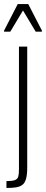

<svg xmlns="http://www.w3.org/2000/svg" viewBox="-34 -741 228 952"><path d="M-2 191V157Q27 157 40 152Q53 147 56.5 134.5Q60 122 60 100V-510H101V90Q101 125 95 146Q89 167 76.5 176Q64 185 45 188Q26 191 -2 191ZM-14 -584V-589L54 -721H106L174 -589V-584H143L80 -689L17 -584Z"/></svg>

Font: Saira ExtraCondensed ExtraLight
Style: Regular
Weight: 250
Width: 2
Designer: Hector Gatti with collaboration of the Omnibus-Type team
Foundry: Omnibus-Type
Version: Version 1.101